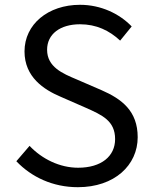

<svg xmlns="http://www.w3.org/2000/svg" viewBox="-20 -766 636 799"><path d="M304 13C457 13 553 -79 553 -195C553 -304 487 -354 402 -391L298 -436C241 -460 176 -487 176 -559C176 -624 230 -665 313 -665C381 -665 435 -639 480 -597L528 -656C477 -709 400 -746 313 -746C180 -746 82 -665 82 -552C82 -445 163 -393 231 -364L336 -318C406 -287 459 -263 459 -187C459 -116 402 -68 305 -68C229 -68 155 -104 103 -159L48 -95C111 -29 200 13 304 13Z"/></svg>

Font: Noto Sans CJK SC
Style: Regular
Weight: 400
Designer: Ryoko NISHIZUKA 西塚涼子 (kana, bopomofo & ideographs); Paul D. Hunt (Latin, Greek & Cyrillic); Sandoll Communications 산돌커뮤니
Foundry: Adobe
Version: Version 2.004;hotconv 1.0.118;makeotfexe 2.5.65603